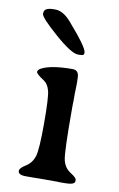

<svg xmlns="http://www.w3.org/2000/svg" viewBox="-80 -726 476 770"><g transform="rotate(10 158.5 -340.5)"><path d="M80.6 -0.5Q49.8 -0.5 49.8 -17.6Q49.8 -28.3 74.2 -43.5Q98.6 -58.6 107.7 -86.7Q116.7 -114.7 116.7 -221.2Q116.7 -327.6 109.6 -354.2Q102.5 -380.9 85 -392.1Q53.2 -412.6 53.2 -420.9Q53.2 -429.2 65.9 -436Q105 -456.5 191.9 -456.5Q217.8 -456.5 217.8 -425.3L218.3 -411.1V-397L217.3 -359.9V-329.1L216.8 -314V-291Q216.8 -121.6 224.1 -91.1Q231.4 -60.5 256.1 -44.9Q280.8 -29.3 280.8 -20.5V-15.6Q280.8 -0.5 239.7 -0.5H218.3L210.9 -1H138.2L108.9 -0.5ZM76.7 -679.7H82Q113.8 -679.7 146 -643.1Q227.1 -550.3 227.1 -530.3V-525.9Q227.1 -517.6 210 -517.6H202.1Q175.3 -517.6 105.7 -578.6Q36.1 -639.6 36.1 -654.3L36.6 -656.7V-658.7Q36.6 -679.7 76.7 -679.7Z"/></g></svg>

Font: Averia Serif
Style: Regular
Weight: 500
Version: Version 1.0